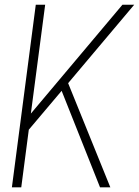

<svg xmlns="http://www.w3.org/2000/svg" viewBox="-20 -800 593 820"><path d="M172.9 -779.8 111.8 -314.9 502.9 -779.8H553.2L271 -444.8L451.2 0H407.2L243.2 -412.1L103 -246.1L70.8 0H30.8L132.8 -779.8Z"/></svg>

Font: Cooper Hewitt
Style: Light Italic
Weight: 704
Designer: Village Type and Design LLC
Foundry: Cooper Hewitt Smithsonian Design Museum
Version: 1.000